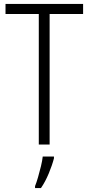

<svg xmlns="http://www.w3.org/2000/svg" viewBox="-20 -734 450 975"><path d="M232 0H177V-663H8V-714H402V-663H232ZM254 70Q245 105 227.5 147Q210 189 188 221H158V211Q165 194 173 166.5Q181 139 188 110Q195 81 197 61H254Z"/></svg>

Font: Noto Sans Sinhala Condensed Light
Style: Regular
Weight: 300
Width: 3
Designer: Jelle Bosma - Monotype Design Team
Foundry: Monotype Imaging Inc.
Version: Version 2.006; ttfautohint (v1.8.4.7-5d5b)